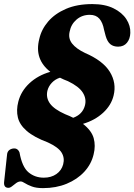

<svg xmlns="http://www.w3.org/2000/svg" viewBox="-21 -734 675 965"><path d="M195 211.5Q161 211.5 139 203.2Q117 195 104 186.5Q91 178 83 178Q71.5 178 60.5 186Q49.5 194 39.8 202Q30 210 21.5 210Q-2.5 210 -0.5 182L14.5 43Q16.5 19 41.5 13Q67 7.5 77 32Q90 105 122.2 132Q154.5 159 199 159Q236.5 159 262.5 140.8Q288.5 122.5 296.5 92Q305 59.5 288.5 32.8Q272 6 220 -18Q149.5 -44.5 113.5 -75.8Q77.5 -107 68.8 -143.8Q60 -180.5 71 -223Q84.5 -276 127.2 -315.8Q170 -355.5 232 -373Q150 -436.5 176.5 -538.5Q187 -586 221 -625.8Q255 -665.5 310.8 -689.5Q366.5 -713.5 443 -713.5Q506.5 -713.5 549.5 -692.2Q592.5 -671 614 -637.8Q635.5 -604.5 634 -568.5Q633 -538.5 617 -519Q601 -499.5 572.5 -499.5Q549 -499.5 533.8 -511.8Q518.5 -524 510 -553.5L502 -584Q495.5 -620.5 478.5 -640Q461.5 -659.5 430.5 -659.5Q391.5 -659.5 363.8 -635.8Q336 -612 329 -575Q321 -541 341.5 -515Q362 -489 406 -468Q496.5 -429 531 -373Q565.5 -317 550 -254Q538.5 -205.5 497.5 -167.5Q456.5 -129.5 396 -111.5Q439 -78 449.8 -39.8Q460.5 -1.5 449.5 42Q438 91 402.8 129.2Q367.5 167.5 314.2 189.5Q261 211.5 195 211.5ZM306.5 -160Q328.5 -151.5 347 -142Q393.5 -159 405.5 -202.5Q415 -236.5 395.5 -268Q376 -299.5 320.5 -326Q299 -334 280.5 -343.5Q256.5 -336 239.5 -318Q222.5 -300 217 -277Q209.5 -242 230.5 -213.2Q251.5 -184.5 306.5 -160Z"/></svg>

Font: Fraunces 9pt S000
Style: Bold Italic
Weight: 700
Italic angle: -16°
Version: Version 1.000; ttfautohint (v1.8.3)